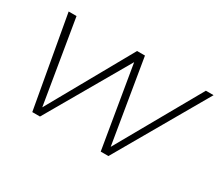

<svg xmlns="http://www.w3.org/2000/svg" viewBox="-98 -735 1084 950"><g transform="rotate(30 444.0 -260.5)"><path d="M888 -521 588 0H544L466 -466L197 0H153L60 -521H105L184 -45L451 -521H496L575 -45L844 -521Z"/></g></svg>

Font: TypoPRO Montserrat
Style: Italic
Weight: 275
Italic angle: -11.3°
Designer: Julieta Ulanovsky
Foundry: Julieta Ulanovsky
Version: Version 6.001